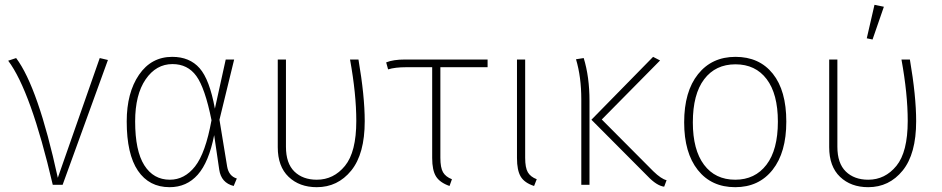

<svg xmlns="http://www.w3.org/2000/svg" viewBox="-20 -767 3912 797"><path d="M47 -526Q138 -405 220 -29L394 -526L428 -518L240 0H199Q108 -390 14 -515Z M695 -531Q767 -531 808.5 -484Q850 -437 872 -316L917 -520H952L891 -270L923 -75Q930 -36 963 -26L950 5Q898 -8 890 -63L869 -206Q847 -94 801 -42Q755 10 684 10Q599 10 552.5 -58.5Q506 -127 506 -263Q506 -382 557 -456.5Q608 -531 695 -531ZM696 -501Q628 -501 584.5 -437.5Q541 -374 541 -263Q541 -141 579 -81Q617 -21 685 -21Q746 -21 789.5 -76Q833 -131 858 -268Q831 -402 795 -451.5Q759 -501 696 -501Z M1468 -520Q1494 -368 1494 -264Q1494 -128 1438 -59Q1382 10 1295 10Q1223 10 1178 -33Q1133 -76 1133 -156V-520H1167V-158Q1167 -89 1202 -55Q1237 -21 1295 -21Q1365 -21 1412 -78.5Q1459 -136 1459 -265Q1459 -377 1433 -520Z M2004 -488H1808V-112Q1808 -71 1819 -52Q1830 -33 1856 -23L1846 5Q1806 -9 1790 -34.5Q1774 -60 1774 -111V-488H1666Q1620 -488 1591 -479L1583 -508Q1612 -520 1662 -520H2004Z M2160 -520V-112Q2160 -71 2171 -52Q2182 -33 2208 -23L2197 5Q2157 -8 2141.5 -34Q2126 -60 2126 -111V-520Z M2691 -531 2720 -516 2478 -271 2692 -56Q2725 -24 2747 -19L2737 8Q2706 4 2668 -36L2435 -270ZM2403 -526Q2427 -448 2427 -348V0H2393V-354Q2393 -448 2371 -521Z M3033 -531Q3132 -531 3188 -461Q3244 -391 3244 -262Q3244 -134 3187 -62Q3130 10 3032 10Q2933 10 2876.5 -61.5Q2820 -133 2820 -259Q2820 -387 2877.5 -459Q2935 -531 3033 -531ZM2856 -259Q2856 -145 2902.5 -83Q2949 -21 3032 -21Q3114 -21 3161.5 -83Q3209 -145 3209 -262Q3209 -377 3162.5 -438.5Q3116 -500 3033 -500Q2950 -500 2903 -438Q2856 -376 2856 -259Z M3610 -747 3649 -739 3602 -603 3578 -608ZM3757 -520Q3783 -368 3783 -264Q3783 -128 3727 -59Q3671 10 3584 10Q3512 10 3467 -33Q3422 -76 3422 -156V-520H3456V-158Q3456 -89 3491 -55Q3526 -21 3584 -21Q3654 -21 3701 -78.5Q3748 -136 3748 -265Q3748 -377 3722 -520Z"/></svg>

Font: Fira Sans UltraLight
Style: Regular
Weight: 200
Designer: Carrois Corporate & Edenspiekermann AG
Foundry: Carrois Corporate GbR & Edenspiekermann AG
Version: Version 4.106;PS 004.106;hotconv 1.0.70;makeotf.lib2.5.58329